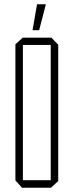

<svg xmlns="http://www.w3.org/2000/svg" viewBox="-20 -877 343 897"><path d="M87 -667V-701H220L252 -668V-667ZM83 0 52 -34V-35H217V0ZM52 -35V-670L86 -701H87V-35ZM217 0V-667H252V-31L218 0ZM132 -736 153 -857H194V-856L163 -736Z"/></svg>

Font: Foldit ExtraLight
Style: Regular
Weight: 250
Version: Version 1.003